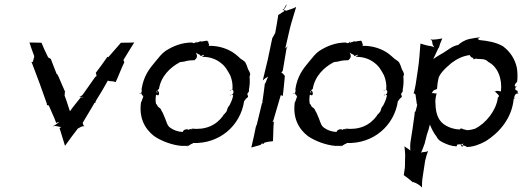

<svg xmlns="http://www.w3.org/2000/svg" viewBox="-20 -639 2326 854"><path d="M111 -450C118 -429 124 -410 132 -390C132 -388 132 -385 131 -382L127 -368V-365C126 -365 124 -364 123 -363C122 -363 120 -362 119 -362C120 -361 122 -360 122 -359C145 -300 167 -239 188 -179C189 -178 189 -172 188 -171C189 -172 194 -171 196 -170H197C207 -145 221 -118 230 -92H231C231 -93 235 -95 237 -95C239 -96 242 -96 244 -97C237 -91 224 -81 216 -78V-77C230 -82 240 -74 253 -74C250 -73 247 -71 245 -69L269 9V10C287 -16 307 -42 326 -67L337 -73C341 -76 351 -79 355 -77V-78C352 -79 348 -88 348 -93L398 -177C398 -178 399 -179 398 -180C399 -180 400 -180 401 -181C402 -181 404 -182 404 -181L405 -182C404 -182 404 -184 404 -185L408 -193C426 -221 445 -254 460 -281C462 -279 469 -277 474 -278C481 -278 489 -276 493 -274L495 -275C508 -302 518 -332 533 -362L529 -372C545 -398 561 -425 577 -450H576C556 -449 539 -449 519 -449H518L462 -385C461 -384 458 -385 457 -386H456C457 -385 455 -382 454 -381C439 -359 422 -336 406 -315V-314C407 -314 407 -311 408 -310V-308C408 -306 409 -302 410 -301C409 -301 404 -297 403 -296L348 -218C345 -214 338 -210 334 -209V-208C338 -209 347 -208 350 -204C346 -205 342 -206 340 -207C324 -186 306 -166 291 -144C283 -166 277 -190 268 -212L267 -216L268 -218V-225C268 -226 269 -231 270 -231L269 -232C260 -253 249 -277 240 -299L235 -308C234 -308 234 -309 234 -309L233 -310H232C224 -332 214 -354 206 -377L204 -378L194 -384C183 -406 173 -428 164 -450C164 -450 164 -449 164 -449C145 -449 130 -450 111 -450Z M597 -222C597 -222 597 -223 598 -223H597ZM598 -223C599 -224 601 -224 602 -224C603 -225 606 -226 608 -226V-225C607 -224 604 -223 602 -223ZM610 -244C610 -237 611 -233 610 -229H609C609 -229 608 -228 608 -226C608 -226 609 -226 609 -226C609 -226 608 -225 608 -225C608 -223 610 -219 614 -214C615 -214 617 -213 617 -213C616 -213 615 -210 617 -210C617 -209 617 -209 618 -209L617 -208C608 -188 610 -181 609 -185C609 -186 609 -188 608 -189C596 -116 624 -66 665 -34C698 -11 748 7 789 10C796 9 806 10 806 10C806 10 813 10 816 9H818C823 6 828 3 832 1C834 0 836 2 836 1C837 0 837 -2 837 -3C956 2 1050 -80 1066 -190C1066 -190 1066 -189 1067 -190C1081 -213 1088 -200 1080 -221C1079 -223 1086 -227 1087 -233L1088 -239H1087C1091 -259 1092 -279 1090 -298C1095 -310 1093 -314 1083 -332C1080 -343 1076 -353 1071 -362C1065 -369 1057 -373 1050 -378C1036 -391 1020 -406 998 -416C971 -429 940 -436 908 -435C909 -436 910 -440 910 -442C910 -444 907 -443 906 -453V-454H905C903 -456 900 -458 898 -460V-459C899 -458 899 -457 900 -457C894 -458 882 -455 876 -454H875C875 -455 874 -455 873 -455C872 -457 863 -451 858 -451V-452L856 -451C857 -451 857 -450 858 -449C858 -448 855 -448 853 -451L854 -456C854 -455 854 -454 853 -453C853 -454 852 -454 852 -455V-452C847 -447 839 -446 837 -448C837 -449 836 -450 836 -450C788 -450 750 -434 717 -413C699 -401 688 -385 671 -365C643 -332 619 -300 610 -244ZM612 -214H614C613 -214 612 -215 612 -215C612 -215 612 -214 612 -214ZM674 -218C676 -217 680 -216 682 -215C688 -214 690 -229 683 -234C681 -235 681 -236 680 -237C681 -239 683 -241 687 -243C696 -300 737 -339 778 -361C777 -362 786 -364 799 -365C814 -370 829 -371 844 -371H845C849 -376 857 -379 856 -392C855 -396 853 -402 851 -406C853 -403 857 -401 861 -399C871 -396 873 -389 873 -389C873 -389 877 -391 878 -392C895 -400 887 -391 879 -387V-386C910 -387 940 -377 961 -360C983 -344 992 -325 1004 -304C1012 -284 1016 -263 1014 -241C1014 -241 1013 -240 1013 -240C1013 -240 1014 -239 1014 -239C1021 -236 1020 -222 1011 -217C1014 -216 1017 -216 1017 -215C1015 -200 1008 -185 1001 -171C990 -159 991 -150 988 -144C984 -138 979 -132 973 -127V-125C941 -81 894 -60 831 -67C831 -67 834 -65 837 -64C835 -64 831 -64 829 -65C828 -65 821 -65 820 -61C815 -67 795 -64 793 -52C771 -53 752 -60 737 -71C721 -83 723 -96 704 -137C701 -142 697 -148 695 -154C691 -160 681 -162 679 -172C677 -174 676 -176 674 -177C671 -190 672 -204 674 -218ZM678 -236C679 -234 679 -232 679 -230L680 -228V-226H679C677 -227 675 -232 678 -236ZM790 23 806 15C800 18 793 21 790 23ZM806 15 818 9C820 9 822 8 825 7ZM904 -458 905 -456V-459ZM905 -456 907 -454C908 -453 908 -453 906 -454C906 -455 905 -455 905 -456ZM1000 -211C1001 -211 1002 -212 1003 -213C1002 -212 1000 -212 1000 -211ZM1005 -237C1006 -237 1010 -239 1013 -240C1012 -240 1010 -239 1008 -239C1000 -239 1001 -235 1005 -237ZM1003 -213C1004 -214 1006 -216 1006 -218C1006 -218 1007 -218 1010 -217C1009 -216 1005 -215 1003 -213Z M1098 16 1099 17C1110 14 1125 9 1138 6C1140 5 1144 1 1145 -1C1146 -1 1148 0 1149 0C1150 0 1153 0 1153 1H1154C1152 -1 1156 -4 1157 -5C1168 -8 1182 -10 1194 -11C1196 -39 1195 -68 1198 -97C1196 -98 1194 -98 1192 -98C1194 -100 1195 -103 1196 -104L1228 -213C1229 -214 1229 -215 1229 -216C1230 -215 1231 -215 1232 -215L1238 -212V-213C1242 -242 1244 -272 1247 -301L1240 -310C1238 -312 1233 -316 1231 -316C1233 -317 1238 -324 1238 -326L1254 -421C1255 -425 1257 -429 1259 -431L1258 -432C1256 -429 1252 -426 1249 -424L1270 -515C1278 -547 1289 -578 1297 -607V-608C1283 -600 1266 -596 1252 -591C1250 -593 1243 -596 1241 -596C1247 -600 1254 -613 1255 -619H1254C1254 -618 1251 -615 1250 -613L1243 -600C1242 -599 1238 -596 1237 -596V-595C1240 -595 1244 -593 1246 -591L1219 -573L1218 -574C1214 -547 1209 -519 1204 -492L1191 -469L1171 -374C1164 -343 1156 -311 1149 -282H1150C1155 -288 1165 -294 1173 -299C1171 -296 1169 -291 1168 -288L1161 -270C1161 -270 1159 -267 1158 -267C1155 -241 1151 -212 1147 -186C1147 -185 1147 -184 1148 -183C1147 -182 1146 -180 1145 -179L1122 -84C1122 -84 1121 -82 1120 -82V-79L1118 -75C1112 -44 1105 -13 1098 16Z M1281 -222C1281 -222 1281 -223 1282 -223H1281ZM1282 -223C1283 -224 1285 -224 1286 -224C1287 -225 1290 -226 1292 -226V-225C1291 -224 1288 -223 1286 -223ZM1294 -244C1294 -237 1295 -233 1294 -229H1293C1293 -229 1292 -228 1292 -226C1292 -226 1293 -226 1293 -226C1293 -226 1292 -225 1292 -225C1292 -223 1294 -219 1298 -214C1299 -214 1301 -213 1301 -213C1300 -213 1299 -210 1301 -210C1301 -209 1301 -209 1302 -209L1301 -208C1292 -188 1294 -181 1293 -185C1293 -186 1293 -188 1292 -189C1280 -116 1308 -66 1349 -34C1382 -11 1432 7 1473 10C1480 9 1490 10 1490 10C1490 10 1497 10 1500 9H1502C1507 6 1512 3 1516 1C1518 0 1520 2 1520 1C1521 0 1521 -2 1521 -3C1640 2 1734 -80 1750 -190C1750 -190 1750 -189 1751 -190C1765 -213 1772 -200 1764 -221C1763 -223 1770 -227 1771 -233L1772 -239H1771C1775 -259 1776 -279 1774 -298C1779 -310 1777 -314 1767 -332C1764 -343 1760 -353 1755 -362C1749 -369 1741 -373 1734 -378C1720 -391 1704 -406 1682 -416C1655 -429 1624 -436 1592 -435C1593 -436 1594 -440 1594 -442C1594 -444 1591 -443 1590 -453V-454H1589C1587 -456 1584 -458 1582 -460V-459C1583 -458 1583 -457 1584 -457C1578 -458 1566 -455 1560 -454H1559C1559 -455 1558 -455 1557 -455C1556 -457 1547 -451 1542 -451V-452L1540 -451C1541 -451 1541 -450 1542 -449C1542 -448 1539 -448 1537 -451L1538 -456C1538 -455 1538 -454 1537 -453C1537 -454 1536 -454 1536 -455V-452C1531 -447 1523 -446 1521 -448C1521 -449 1520 -450 1520 -450C1472 -450 1434 -434 1401 -413C1383 -401 1372 -385 1355 -365C1327 -332 1303 -300 1294 -244ZM1296 -214H1298C1297 -214 1296 -215 1296 -215C1296 -215 1296 -214 1296 -214ZM1358 -218C1360 -217 1364 -216 1366 -215C1372 -214 1374 -229 1367 -234C1365 -235 1365 -236 1364 -237C1365 -239 1367 -241 1371 -243C1380 -300 1421 -339 1462 -361C1461 -362 1470 -364 1483 -365C1498 -370 1513 -371 1528 -371H1529C1533 -376 1541 -379 1540 -392C1539 -396 1537 -402 1535 -406C1537 -403 1541 -401 1545 -399C1555 -396 1557 -389 1557 -389C1557 -389 1561 -391 1562 -392C1579 -400 1571 -391 1563 -387V-386C1594 -387 1624 -377 1645 -360C1667 -344 1676 -325 1688 -304C1696 -284 1700 -263 1698 -241C1698 -241 1697 -240 1697 -240C1697 -240 1698 -239 1698 -239C1705 -236 1704 -222 1695 -217C1698 -216 1701 -216 1701 -215C1699 -200 1692 -185 1685 -171C1674 -159 1675 -150 1672 -144C1668 -138 1663 -132 1657 -127V-125C1625 -81 1578 -60 1515 -67C1515 -67 1518 -65 1521 -64C1519 -64 1515 -64 1513 -65C1512 -65 1505 -65 1504 -61C1499 -67 1479 -64 1477 -52C1455 -53 1436 -60 1421 -71C1405 -83 1407 -96 1388 -137C1385 -142 1381 -148 1379 -154C1375 -160 1365 -162 1363 -172C1361 -174 1360 -176 1358 -177C1355 -190 1356 -204 1358 -218ZM1362 -236C1363 -234 1363 -232 1363 -230L1364 -228V-226H1363C1361 -227 1359 -232 1362 -236ZM1474 23 1490 15C1484 18 1477 21 1474 23ZM1490 15 1502 9C1504 9 1506 8 1509 7ZM1588 -458 1589 -456V-459ZM1589 -456 1591 -454C1592 -453 1592 -453 1590 -454C1590 -455 1589 -455 1589 -456ZM1684 -211C1685 -211 1686 -212 1687 -213C1686 -212 1684 -212 1684 -211ZM1689 -237C1690 -237 1694 -239 1697 -240C1696 -240 1694 -239 1692 -239C1684 -239 1685 -235 1689 -237ZM1687 -213C1688 -214 1690 -216 1690 -218C1690 -218 1691 -218 1694 -217C1693 -216 1689 -215 1687 -213Z M1850 -444C1847 -409 1845 -369 1839 -331L1829 -264C1827 -251 1823 -235 1820 -224V-223C1822 -224 1827 -221 1828 -219L1834 -176C1834 -175 1835 -174 1836 -174C1834 -164 1831 -154 1828 -143C1828 -142 1826 -142 1826 -142H1825C1824 -131 1823 -120 1821 -109L1815 -66L1807 -15C1804 1 1804 19 1805 32C1801 24 1786 19 1780 12L1779 13C1780 26 1783 43 1782 59L1781 105L1776 140C1789 149 1802 159 1813 169C1814 169 1816 172 1816 172C1816 171 1818 171 1819 171C1834 176 1848 185 1857 195V194C1857 181 1857 164 1860 148L1871 76C1874 62 1879 45 1884 33H1883C1881 35 1873 37 1868 37C1864 37 1857 38 1853 40C1858 28 1865 12 1869 -1L1879 -41C1884 -55 1889 -70 1892 -85C1900 -66 1909 -47 1922 -31C1928 -18 1937 -12 1949 -6C1967 3 1987 11 2010 12H2011C2013 0 2017 4 2030 3C2030 3 2028 4 2028 4C2028 4 2029 4 2030 4L2031 3C2034 2 2038 1 2041 -1C2040 1 2038 4 2038 7C2045 9 2052 11 2055 13C2056 13 2056 14 2056 15H2057C2085 14 2114 4 2142 -12C2200 -49 2257 -112 2265 -200L2267 -201V-202C2266 -206 2271 -223 2280 -223C2282 -223 2285 -222 2286 -221V-222C2281 -222 2283 -235 2282 -235C2280 -236 2276 -238 2273 -239C2269 -248 2276 -254 2281 -259C2279 -258 2277 -256 2275 -255C2269 -252 2268 -257 2271 -264C2272 -267 2278 -273 2280 -275C2283 -296 2282 -317 2279 -337C2271 -376 2249 -410 2216 -434C2183 -452 2150 -457 2111 -461V-462H2110C2110 -462 2108 -465 2105 -465V-466C2108 -469 2113 -471 2116 -473C2101 -472 2085 -469 2070 -466C2045 -461 2028 -448 2019 -440L2018 -438C2017 -438 2018 -439 2017 -439C1989 -433 1974 -417 1950 -403C1936 -395 1920 -386 1907 -376C1913 -389 1922 -407 1929 -423L1933 -429C1936 -442 1942 -456 1947 -467V-468C1935 -466 1920 -463 1907 -463C1903 -462 1899 -463 1897 -465L1895 -464C1898 -463 1901 -459 1902 -455L1904 -443C1905 -438 1909 -433 1912 -428C1907 -431 1901 -433 1896 -434H1895C1880 -436 1863 -441 1851 -445ZM1900 -222C1908 -244 1916 -237 1924 -244C1925 -258 1926 -271 1929 -283C1930 -305 1955 -331 1987 -358C2012 -377 2040 -391 2070 -394C2070 -391 2074 -386 2077 -384C2081 -381 2082 -386 2087 -376L2086 -374C2087 -375 2094 -379 2100 -378H2101V-377C2114 -376 2140 -379 2151 -364C2194 -343 2215 -288 2208 -232C2207 -233 2201 -234 2198 -234C2193 -234 2189 -236 2187 -234C2185 -232 2181 -232 2179 -232C2182 -231 2186 -228 2189 -225C2203 -211 2201 -213 2195 -205C2195 -205 2196 -206 2196 -206C2196 -206 2194 -205 2194 -205V-201C2185 -145 2141 -91 2094 -67C2082 -63 2069 -60 2055 -60C2055 -61 2052 -62 2051 -62C2035 -63 2035 -71 2027 -66V-65C2026 -64 2025 -64 2024 -63C2000 -64 1980 -71 1964 -80C1931 -98 1918 -131 1917 -177C1915 -192 1918 -209 1922 -223V-224C1913 -220 1905 -230 1900 -222ZM2027 -65C2027 -64 2027 -64 2026 -64C2026 -64 2027 -65 2027 -65ZM2030 4H2031C2033 5 2035 6 2038 7V9C2036 17 2036 18 2030 5ZM2267 -199H2268V-200C2267 -200 2267 -199 2267 -199ZM2267 -201C2270 -204 2275 -206 2270 -202L2268 -200Z"/></svg>

Font: Charger Mayhem
Style: Obl
Weight: 400
Designer: Jasper
Foundry: Cannot Into Space Fonts
Version: Version 0.98